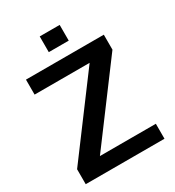

<svg xmlns="http://www.w3.org/2000/svg" viewBox="-204 -983 1001 1100"><g transform="rotate(-30 296.5 -432.5)"><path d="M36 -99 403 -591H39V-690H554V-591L187 -99H557V0H36ZM231 -865H363V-761H231Z"/></g></svg>

Font: Mozilla Text BETA SemiBold
Style: Regular
Weight: 600
Designer: Studio DRAMA
Foundry: Studio DRAMA
Version: Version 0.100